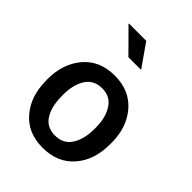

<svg xmlns="http://www.w3.org/2000/svg" viewBox="-207 -812 926 926"><g transform="rotate(45 256.0 -349.0)"><path d="M139.6 -231Q139.6 -160.6 167 -117.4Q194.3 -74.2 251 -74.2Q307.6 -74.2 335 -117.7Q363.3 -161.1 363.3 -231V-240.2Q363.3 -308.6 335 -352.1Q307.6 -396.5 251 -396.5Q194.3 -396.5 166.7 -352.8Q139.2 -309.1 139.2 -240.7ZM410.6 -414.6Q468.8 -347.7 468.8 -241.2V-231.9Q468.8 -124.5 410.4 -57.4Q352.1 9.8 250.2 9.8Q148.4 9.8 91.3 -58.1Q33.2 -125 33.2 -231.9L32.7 -240.7Q32.7 -346.2 90.8 -414.6Q148.9 -482.9 250.7 -482.9Q352.5 -482.9 410.6 -414.6ZM239.3 -708.5 320.8 -591.8H234.4L120.6 -706.1L121.6 -708.5Z"/></g></svg>

Font: Yantramanav Medium
Style: Regular
Weight: 500
Version: Version 1.001;PS 1.0;hotconv 1.0.72;makeotf.lib2.5.5900; ttf